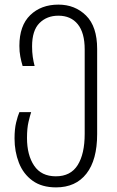

<svg xmlns="http://www.w3.org/2000/svg" viewBox="-20 -562 509 832"><path d="M223 250Q161 250 121 221Q81 192 62 143.5Q43 95 43 38Q43 -3 50 -31.5Q57 -60 64 -76H115Q110 -61 103.5 -33.5Q97 -6 97 36Q97 110 128 156Q159 202 222 202Q286 202 316.5 153.5Q347 105 347 18V-348Q347 -420 317 -457Q287 -494 233 -494Q183 -494 151 -462Q119 -430 119 -361Q119 -336 122 -315.5Q125 -295 130 -276H78Q72 -296 68 -317Q64 -338 64 -363Q64 -451 111 -496.5Q158 -542 233 -542Q305 -542 353 -494.5Q401 -447 401 -350V19Q401 131 354.5 190.5Q308 250 223 250Z"/></svg>

Font: Noto Sans Georgian Condensed Light
Style: Regular
Weight: 300
Width: 3
Designer: Monotype Design Team, Akaki Razmadze
Foundry: Google LLC
Version: Version 2.005; ttfautohint (v1.8.4.7-5d5b)